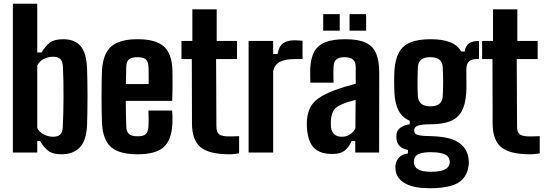

<svg xmlns="http://www.w3.org/2000/svg" viewBox="-20 -820 2934 1032"><path d="M310.7 9.2Q263.6 9.2 239.6 -9.1Q215.5 -27.4 195.1 -62.2H180.2V0H49.2V-800H180.2V-538H203.4Q223.7 -572.7 247.9 -591Q272.2 -609.2 319.2 -609.2Q380.7 -609.2 412.4 -573.3Q444.2 -537.3 447.9 -453.1Q448.9 -423.7 449.6 -383.3Q450.4 -342.9 450.4 -299.4Q450.4 -255.8 449.6 -215.9Q448.9 -176 447.9 -146.9Q444 -63.3 408.6 -27.1Q373.1 9.2 310.7 9.2ZM264.3 -85Q292.6 -85 304.3 -97.4Q316.1 -109.7 317.4 -136.1Q319.2 -170.8 320.2 -211.6Q321.2 -252.4 321.4 -295.8Q321.6 -339.2 320.8 -381.9Q320.1 -424.5 318.2 -462.5Q316.9 -488.3 305 -501.7Q293.1 -515.1 264.3 -515.1Q238.6 -515.1 214.5 -502.5Q190.5 -489.9 180.2 -467.3V-132.8Q190.6 -109.8 215.2 -97.4Q239.7 -85 264.3 -85Z M720.9 9.2Q620.1 9.2 576.8 -29.5Q533.6 -68.3 528.3 -154.3Q527 -181.4 526.4 -220.8Q525.8 -260.1 525.8 -302.6Q525.8 -345.1 526.5 -382.7Q527.2 -420.2 528.3 -444Q534.3 -533.1 578.9 -571.1Q623.5 -609.2 719.1 -609.2Q815.7 -609.2 859.1 -571.7Q902.4 -534.2 906.5 -449.2Q907 -437.2 907.3 -408.3Q907.5 -379.5 907.3 -344.1Q907 -308.7 905.5 -277.8H656Q656 -245.2 656.8 -211.1Q657.5 -177 658.7 -140Q659.7 -111.6 673.7 -99.5Q687.7 -87.5 720.4 -87.5Q751.8 -87.5 764.1 -99.5Q776.5 -111.6 778 -140.8Q779 -155.9 779.1 -176.8Q779.2 -197.7 777.7 -225.9H905.5Q906.5 -216.7 907 -193.7Q907.5 -170.8 906.5 -154.3Q902.3 -66.9 859.3 -28.9Q816.3 9.2 720.9 9.2ZM656.7 -368.1H779Q779.1 -388.4 779.2 -408Q779.2 -427.6 778.9 -442.2Q778.6 -456.9 778 -462.9Q776.4 -489.9 763.1 -501.3Q749.8 -512.6 719.1 -512.6Q686.2 -512.6 673 -500.8Q659.7 -489 658.7 -462.9Q658.2 -438.6 657.5 -414.7Q656.7 -390.8 656.7 -368.1Z M1212.2 9.2Q1104.2 9.2 1058.2 -28.8Q1012.3 -66.8 1011.9 -156L1011 -502.6H955.4V-600H1013.9V-770H1144.7V-600H1253.9V-502.6H1141.5L1143.2 -140.9Q1143.2 -108.6 1158.2 -97.6Q1173.2 -86.7 1212.6 -86.7Q1226.6 -86.7 1238.6 -87.2Q1250.6 -87.8 1265.2 -88.2V4.2Q1253.2 6.2 1240.5 7.7Q1227.8 9.2 1212.2 9.2Z M1316.2 0V-600H1448.1V-529.8H1472Q1478.6 -571.1 1501.6 -587.3Q1524.6 -603.5 1562.6 -603.5Q1574.3 -603.5 1586.3 -602.5Q1598.3 -601.6 1606.1 -600.9V-502.5H1564.2Q1513.6 -502.5 1484.9 -487.8Q1456.3 -473.1 1448.1 -437.4V0Z M1767 7.5Q1701.1 7.5 1668.7 -24Q1636.2 -55.4 1630 -129.1Q1629.5 -138.9 1629.3 -151.8Q1629.2 -164.8 1629.7 -174.2Q1632.8 -213.6 1647.5 -242.3Q1662.1 -271 1693.9 -293.1Q1725.8 -315.2 1779.4 -335.2Q1807.5 -345.6 1833.8 -353.6Q1860.1 -361.5 1892 -369.9V-457.5Q1892 -486.3 1877.8 -499.5Q1863.6 -512.6 1831.4 -512.6Q1803.4 -512.6 1789 -501.5Q1774.5 -490.3 1773 -464Q1772.3 -455.3 1772.1 -436.5Q1771.8 -417.6 1772.2 -399.2Q1772.5 -380.8 1773 -375.8H1648.4Q1647.9 -386 1647.4 -407.4Q1646.9 -428.8 1647.4 -449.2Q1649.8 -504.6 1668 -540Q1686.3 -575.4 1726.7 -592.3Q1767.1 -609.2 1835.8 -609.2Q1906 -609.2 1945.5 -590.8Q1984.9 -572.3 2001.7 -532.5Q2018.4 -492.7 2018.4 -429.1L2017.7 0H1889.5V-62.2H1870.5Q1853.8 -26.9 1831.6 -9.7Q1809.4 7.5 1767 7.5ZM1817.4 -85Q1841.3 -85 1860.8 -97.3Q1880.3 -109.6 1890.3 -130.8L1891.3 -283Q1871.8 -278.3 1850.9 -271.9Q1830.1 -265.5 1810.7 -255.8Q1779.2 -241.6 1769.8 -220.4Q1760.5 -199.1 1758.6 -174.2Q1758.3 -161.4 1758.3 -155.2Q1758.4 -148.9 1758.9 -138.3Q1761.4 -112.8 1776.2 -98.9Q1791.1 -85 1817.4 -85ZM1858.8 -655V-744.1H1947.9V-655ZM1717.2 -655V-744.1H1806.1V-655Z M2288.7 191.8Q2210 191.8 2163.3 168.7Q2116.6 145.6 2107.4 101.9Q2106.2 95 2105.4 85.4Q2104.6 75.8 2105.7 68.6Q2109.2 42 2126.6 25Q2144.1 8.1 2172.6 4.5V-14.1Q2144.3 -19.4 2129.5 -33.8Q2114.7 -48.3 2111.3 -70.5Q2110.2 -79.3 2110.4 -85.7Q2110.7 -92.2 2111.2 -99.4Q2113.8 -120.7 2133 -134.4Q2152.3 -148 2182.2 -152V-170.9Q2142.1 -188.5 2122.9 -224.5Q2103.7 -260.5 2100.1 -317.7Q2099.5 -334 2099 -350.9Q2098.5 -367.8 2098.5 -384.2Q2098.5 -400.6 2099 -415.8Q2099.5 -431 2100.1 -443.8Q2104.6 -503.3 2125.3 -539.6Q2145.9 -575.8 2187.3 -592.5Q2228.6 -609.2 2293.9 -609.2Q2358.1 -609.2 2398.5 -593.5Q2438.9 -577.8 2459 -543.1H2477.7Q2481.7 -572.6 2500.4 -586.3Q2519.1 -600 2554.7 -600V-502.5H2540.1Q2515.5 -502.5 2501.1 -490.1Q2486.7 -477.7 2486.7 -446.3V-418.7Q2486.7 -411 2486.8 -399.3Q2486.8 -387.5 2487 -373.5Q2487.2 -359.5 2487 -345.1Q2486.7 -330.7 2485.7 -317.7Q2481.7 -258.2 2461.4 -221.7Q2441.1 -185.2 2400.3 -168.6Q2359.5 -151.9 2293.7 -151.9Q2248.2 -152 2227.3 -144.9Q2206.4 -137.8 2206.4 -121.6V-117.9Q2206.5 -107.1 2213.2 -100.8Q2219.9 -94.6 2238.2 -91.7Q2256.6 -88.9 2292.5 -88.3Q2392.1 -86.4 2440.3 -57.2Q2488.6 -27.9 2498.4 30.1Q2499.6 37.7 2500 49Q2500.4 60.2 2498.4 72.4Q2492.2 115.5 2467.9 142Q2443.6 168.6 2399.1 180.2Q2354.5 191.8 2288.7 191.8ZM2296.1 103.4Q2324.3 103.4 2345.2 99.2Q2366.1 95 2378.9 85.9Q2391.8 76.8 2395.3 63.5Q2397.8 55.6 2397.4 48.8Q2397 41.9 2394.5 34.8Q2391.2 22.1 2379 14.1Q2366.7 6.1 2346.3 2.1Q2325.8 -1.9 2296.1 -2Q2257.7 -2.3 2234.6 6.2Q2211.4 14.7 2206.4 35.3Q2204.7 43.5 2204.7 50.3Q2204.7 57.1 2206.4 63.7Q2209.8 77.7 2221.5 86.4Q2233.2 95.1 2252 99.2Q2270.7 103.4 2296.1 103.4ZM2293.9 -248.5Q2325.1 -248.5 2341.4 -261.8Q2357.8 -275 2359.5 -300.1Q2360.5 -315.5 2361.2 -336Q2361.9 -356.6 2361.9 -378.5Q2361.9 -400.5 2361.2 -422Q2360.4 -443.5 2359.4 -460.7Q2357.9 -486.3 2342 -499.5Q2326.2 -512.6 2294 -512.6Q2260.4 -512.6 2243.9 -499.2Q2227.3 -485.8 2226.1 -458.6Q2225.6 -440.8 2224.9 -420.4Q2224.2 -400 2224.1 -378.8Q2224.1 -357.7 2224.6 -338.1Q2225.1 -318.6 2226.1 -303.1Q2227.7 -276.3 2244.2 -262.4Q2260.7 -248.5 2293.9 -248.5Z M2828.2 9.2Q2720.2 9.2 2674.2 -28.8Q2628.3 -66.8 2627.9 -156L2627 -502.6H2571.4V-600H2629.9V-770H2760.7V-600H2869.9V-502.6H2757.5L2759.2 -140.9Q2759.2 -108.6 2774.2 -97.6Q2789.2 -86.7 2828.6 -86.7Q2842.6 -86.7 2854.6 -87.2Q2866.6 -87.8 2881.2 -88.2V4.2Q2869.2 6.2 2856.5 7.7Q2843.8 9.2 2828.2 9.2Z"/></svg>

Font: Big Shoulders Thin
Style: Regular
Weight: 100
Version: Version 2.002